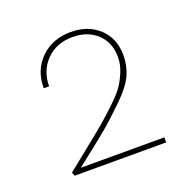

<svg xmlns="http://www.w3.org/2000/svg" viewBox="-76 -835 490 501"><g transform="rotate(-20 168.5 -584.0)"><path d="M73 -420H305V-406H51L47 -416Q68 -433 105.5 -463Q143 -493 159.5 -507Q176 -521 200.5 -544Q225 -567 235.5 -582Q246 -597 254.5 -617.5Q263 -638 263 -658Q263 -699 237 -723.5Q211 -748 169 -748Q124 -748 96 -719.5Q68 -691 68 -648H53Q53 -698 85.5 -730Q118 -762 169 -762Q217 -762 247.5 -733.5Q278 -705 278 -658Q278 -629 266.5 -603.5Q255 -578 220.5 -544.5Q186 -511 161.5 -490.5Q137 -470 73 -420Z"/></g></svg>

Font: EauTestInfant Thin
Style: Italic
Weight: 250
Italic angle: -12°
Designer: Christian Thalmann (Catharsis Fonts)
Version: Version 0.001;PS 000.001;hotconv 1.0.88;makeotf.lib2.5.64775